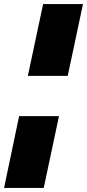

<svg xmlns="http://www.w3.org/2000/svg" viewBox="-32 -763 428 944"><path d="M105 -390 180 -743H376L301 -390ZM-12 161 62 -192H258L183 161Z"/></svg>

Font: Saira Expanded Black
Style: Italic
Weight: 900
Width: 7
Italic angle: -12°
Designer: Hector Gatti with collaboration of the Omnibus-Type team
Foundry: Omnibus-Type
Version: Version 1.101